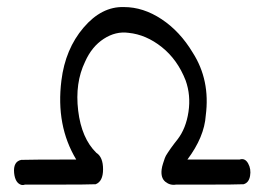

<svg xmlns="http://www.w3.org/2000/svg" viewBox="-20 -524 749 544"><path d="M331 -504C367.7 -504 403.3 -492.5 438 -469.5C472.7 -446.5 502 -415 526 -375C559.3 -323 571.7 -263.7 563 -197C560.3 -156.3 543 -114.7 511 -72H659C669 -75.3 677 -71.7 683 -61C689 -50.3 690.8 -38.5 688.5 -25.5C686.2 -12.5 680 -4.7 670 -2C652.7 -1.3 621 -1 575 -1H479C467.7 1 457.5 -1.7 448.5 -9C439.5 -16.3 436 -28 438 -44C438.7 -49.3 440 -55 442 -61L447 -76C448.3 -80 451.2 -85.2 455.5 -91.5C459.8 -97.8 462.7 -102 464 -104C465.3 -106 468.7 -110.5 474 -117.5C479.3 -124.5 482.3 -128.3 483 -129C499 -149.7 509.3 -175.7 514 -207C518.7 -238.3 516 -268 506 -296C490.7 -335.3 468.2 -366.8 438.5 -390.5C408.8 -414.2 377.3 -427.7 344 -431C320 -434.3 296.7 -428.7 274 -414C251.3 -399.3 233.7 -377.7 221 -349C201.7 -309 195.2 -262.8 201.5 -210.5C207.8 -158.2 225 -118.3 253 -91C265.7 -83 272 -67.5 272 -44.5C272 -21.5 265 -7.3 251 -2C233.7 -1.3 200.3 -1 151 -1H51C47.7 0.3 44.3 0.7 41 0C29 -3.3 22 -14.7 20 -34C18 -55.3 24.7 -67.7 40 -71C57.3 -71.7 109.3 -72 196 -72C157.3 -136 143.3 -210.7 154 -296C161.3 -355.3 182.2 -405.2 216.5 -445.5C250.8 -485.8 289 -505.3 331 -504Z"/></svg>

Font: naYanakamik
Style: Regular
Weight: 500
Designer: Nagarjuna G.,Vikas B.,Ruchir J.,Tushar G.,Vinay J.
Foundry: gnowledge lab
Version: 1.1